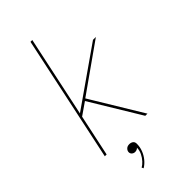

<svg xmlns="http://www.w3.org/2000/svg" viewBox="-303 -848 1124 1124"><g transform="rotate(-45 259.0 -286.0)"><path d="M46 0 212 -781.5H227L118.5 -271L112 -274.5L479 -531H503L197 -315L201 -326.5L399 0H381L190 -315L196 -313.5L109.5 -253.5L117.5 -265.5L61 0ZM190 108Q178.5 108 170 100.8Q161.5 93.5 161.5 82.5Q161.5 70.5 171 60.8Q180.5 51 197 51Q210.5 51 220.5 58Q230.5 65 230.5 81Q230.5 107.5 221 132.2Q211.5 157 195 177.2Q178.5 197.5 157 210.5L151.5 199.5Q165.5 192 180 176.2Q194.5 160.5 204.5 140Q214.5 119.5 214.5 97Q212.5 101 205.2 104.5Q198 108 190 108Z"/></g></svg>

Font: Epilogue Thin
Style: Italic
Weight: 250
Italic angle: -12°
Designer: Tyler Finck
Foundry: Etcetera Type Co
Version: Version 2.112